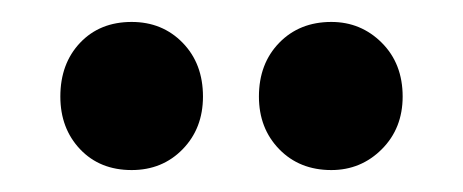

<svg xmlns="http://www.w3.org/2000/svg" viewBox="-20 -774 422 175"><path d="M100 -754Q128 -754 146.5 -735Q165 -716 165 -686Q165 -657 146.5 -638Q128 -619 100 -619Q71 -619 53 -638Q35 -657 35 -686Q35 -716 53 -735Q71 -754 100 -754ZM282 -754Q309 -754 328 -735Q347 -716 347 -686Q347 -657 328 -638Q309 -619 282 -619Q253 -619 234.5 -638Q216 -657 216 -686Q216 -716 234.5 -735Q253 -754 282 -754Z"/></svg>

Font: QuotatisMedium
Style: Regular
Weight: 500
Designer: Julieta Ulanovsky
Foundry: Quotatis-Medium
Version: Version 4.000;PS 004.000;hotconv 1.0.88;makeotf.lib2.5.64775